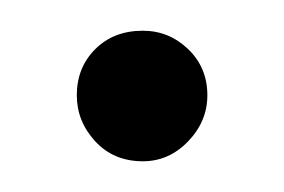

<svg xmlns="http://www.w3.org/2000/svg" viewBox="-20 -324 185 125"><path d="M73 -219Q90 -219 102.5 -232Q115 -245 115 -262Q115 -280 102.5 -292Q90 -304 73 -304Q54 -304 42 -292Q30 -280 30 -262Q30 -245 42 -232Q54 -219 73 -219Z"/></svg>

Font: Catamaran ExtraLight
Style: Regular
Weight: 250
Designer: Pria Ravichandran
Version: Version 2.000